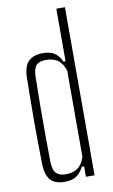

<svg xmlns="http://www.w3.org/2000/svg" viewBox="-91 -847 528 900"><g transform="rotate(-10 173.5 -397.0)"><path d="M144 6Q96 6 74.8 -18.2Q53.5 -42.5 52 -97Q51 -146.5 50.5 -198.8Q50 -251 50 -303.5Q50 -356 50.8 -406.5Q51.5 -457 52 -503Q53 -560 77 -583Q101 -606 146 -606Q179 -606 199.8 -592.8Q220.5 -579.5 234 -550H244V-800H285V0H244V-50H233Q219 -21.5 198 -7.8Q177 6 144 6ZM153 -28Q187.5 -28 209.8 -43.2Q232 -58.5 244 -95V-505Q232 -542 210 -557Q188 -572 154 -572Q121 -572 107.5 -556.5Q94 -541 93 -505Q91.5 -436.5 91 -362.2Q90.5 -288 90.8 -219.5Q91 -151 92 -99Q93 -58 108.5 -43Q124 -28 153 -28Z"/></g></svg>

Font: Big Shoulders Text Thin Thin
Style: Regular
Weight: 250
Version: Version 2.002